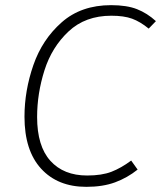

<svg xmlns="http://www.w3.org/2000/svg" viewBox="-20 -714 625 745"><path d="M585 -632 557 -603Q524 -630 492.5 -641.5Q461 -653 412 -653Q311 -653 246 -592Q181 -531 152.5 -441Q124 -351 124 -260Q124 -147 175.5 -90Q227 -33 318 -33Q375 -33 412.5 -47.5Q450 -62 489 -91L514 -56Q474 -24 426.5 -6.5Q379 11 315 11Q204 11 139.5 -59.5Q75 -130 75 -261Q75 -362 109.5 -461.5Q144 -561 219.5 -627.5Q295 -694 411 -694Q472 -694 511.5 -678.5Q551 -663 585 -632Z"/></svg>

Font: Fira Sans ExtraLight
Style: Italic
Weight: 275
Italic angle: -8°
Designer: Carrois Corporate & Edenspiekermann AG
Foundry: Carrois Corporate GbR & Edenspiekermann AG
Version: Version 4.203